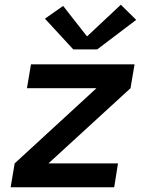

<svg xmlns="http://www.w3.org/2000/svg" viewBox="-20 -792 640 812"><path d="M25 0 42 -101 388 -419H94L111 -520H549L532 -419L185 -101H479L463 0ZM290 -583 170 -713 247 -767 348 -638 491 -772 556 -708 391 -583Z"/></svg>

Font: Iosevka SS04 Extended Oblique
Style: Bold
Weight: 700
Width: 7
Italic angle: -9°
Monospace: yes
Designer: Belleve Invis
Foundry: Belleve Invis
Version: Version 19.0.0; ttfautohint (v1.8.4)